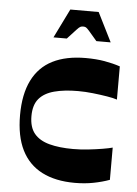

<svg xmlns="http://www.w3.org/2000/svg" viewBox="-52 -737 565 789"><g transform="rotate(5 231.0 -343.0)"><path d="M286 11Q206 11 150.5 -17.5Q95 -46 66.5 -103Q38 -160 38 -247Q38 -333 66.5 -390.5Q95 -448 150.5 -476Q206 -504 287 -504Q330 -504 364.5 -498Q399 -492 429 -482V-345Q415 -350 387.5 -354.5Q360 -359 328.5 -362.5Q297 -366 267 -366Q210 -366 169 -355Q128 -344 106.5 -318.5Q85 -293 85 -247Q85 -201 106.5 -175Q128 -149 169 -138Q210 -127 267 -127Q298 -127 329.5 -130.5Q361 -134 388 -138.5Q415 -143 429 -147V-14Q399 -3 363 4Q327 11 286 11ZM147 -577 206 -697H323L383 -577H324Q301 -604 291 -615.5Q281 -627 276.5 -629.5Q272 -632 265 -632Q258 -632 253 -629.5Q248 -627 237.5 -615.5Q227 -604 202 -577Z"/></g></svg>

Font: Ojuju ExtraLight
Style: Bold
Weight: 700
Version: Version 1.000